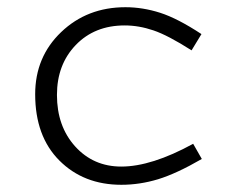

<svg xmlns="http://www.w3.org/2000/svg" viewBox="-20 -495 654 530"><path d="M324.2 -424.8Q241.2 -424.8 189.2 -370.8Q137.2 -316.9 137.2 -232.9Q137.2 -146.5 187.5 -90.8Q237.8 -35.2 314.9 -35.2Q398.4 -35.2 513.2 -98.1L537.1 -56.2Q466.8 -15.6 416.3 -0.2Q365.7 15.1 314.9 15.1Q210.9 15.1 144 -51.8Q77.1 -118.7 77.1 -234.9Q77.1 -337.9 148.9 -406.5Q220.7 -475.1 326.2 -475.1Q374 -475.1 422.1 -459.7Q470.2 -444.3 536.1 -400.9L508.8 -356Q443.8 -397.5 403.6 -411.1Q363.3 -424.8 324.2 -424.8Z"/></svg>

Font: IntelOne Mono Light
Style: Regular
Weight: 300
Designer: Fred Shallcrass
Foundry: Frere-Jones Type LLC
Version: Version 1.200;hotconv 1.1.0;makeotfexe 2.6.0;FJTRelease1.2